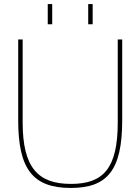

<svg xmlns="http://www.w3.org/2000/svg" viewBox="-20 -917 694 949"><path d="M70 -322C70 -82 142 12 330 12C510 12 584 -75 584 -322V-722H562V-312C562 -84 490 -8 331 -8C168 -8 92 -88 92 -312V-722H70ZM216 -797H238V-897H216ZM416 -797H438V-897H416Z"/></svg>

Font: Perun Thin
Style: Regular
Weight: 100
Foundry: Copyright (c) Stefan Peev, Context Ltd, 2016
Version: Version 1.089